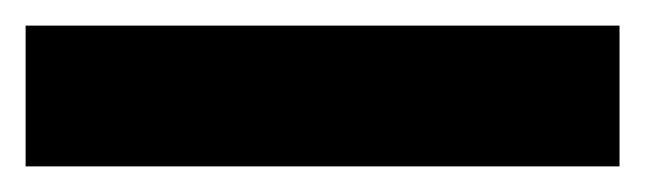

<svg xmlns="http://www.w3.org/2000/svg" viewBox="-34 -20 504 150"><path d="M450 110H-14V0H450Z"/></svg>

Font: Open Sauce One ExtraBold
Style: Regular
Weight: 800
Designer: Alfredo Marco Pradil
Foundry: Creative Sauce Fz LLC
Version: Version 1.477